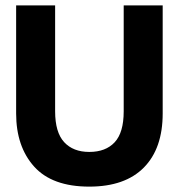

<svg xmlns="http://www.w3.org/2000/svg" viewBox="-20 -680 665 714"><path d="M312 14Q174 14 107 -60.5Q40 -135 40 -258V-660H185V-266Q185 -188 218.5 -151.5Q252 -115 312 -115Q373 -115 406.5 -151Q440 -187 440 -266V-660H585V-258Q585 -128 515 -57Q445 14 312 14Z"/></svg>

Font: Bricolage Grotesque 96pt Bricolage Grotesque 48pt Regular
Style: Bold
Weight: 700
Designer: Mathieu Triay
Foundry: Atelier Triay
Version: Version 1.001; ttfautohint (v1.8.4.7-5d5b);gftools[0.9.33.de